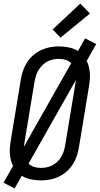

<svg xmlns="http://www.w3.org/2000/svg" viewBox="-25 -1003 559 1076"><path d="M57 53 -5 21 48 -73Q40 -89 36 -106Q32 -123 30.5 -141Q29 -159 30.5 -177.5Q32 -196 35 -214L92 -559Q96 -584 104.5 -608.5Q113 -633 127.5 -655Q142 -677 162.5 -694.5Q183 -712 207 -723Q231 -734 256 -738.5Q281 -743 305 -743Q334 -743 362 -737Q390 -731 412 -717L452 -788L514 -756L461 -662Q469 -646 473 -629Q477 -612 478.5 -594Q480 -576 478.5 -557.5Q477 -539 474 -521L417 -176Q413 -151 404.5 -126.5Q396 -102 381.5 -80Q367 -58 346.5 -40.5Q326 -23 302.5 -12Q279 -1 253.5 3.5Q228 8 204 8Q175 8 147 2Q119 -4 97 -18ZM109 -181 374 -649Q361 -662 342.5 -667.5Q324 -673 304 -673Q288 -673 271.5 -669.5Q255 -666 240 -658Q225 -650 212.5 -637.5Q200 -625 191 -610.5Q182 -596 177 -580Q172 -564 169 -548L112 -203Q111 -197 110 -191.5Q109 -186 109 -181ZM205 -62Q221 -62 237.5 -65.5Q254 -69 269 -77Q284 -85 297 -97.5Q310 -110 318.5 -124.5Q327 -139 332 -155Q337 -171 340 -187L397 -532Q398 -538 399 -543.5Q400 -549 400 -554L135 -86Q148 -73 166.5 -67.5Q185 -62 205 -62ZM314 -792 270 -838 425 -983 479 -927Z"/></svg>

Font: Iosevka SS04
Style: Italic
Weight: 400
Italic angle: -9°
Monospace: yes
Designer: Belleve Invis
Foundry: Belleve Invis
Version: Version 19.0.0; ttfautohint (v1.8.4)